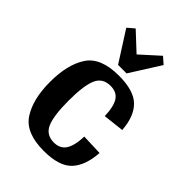

<svg xmlns="http://www.w3.org/2000/svg" viewBox="-211 -802 909 909"><g transform="rotate(45 244.0 -347.0)"><path d="M258 -50Q299 -50 318.5 -80Q338 -110 340 -172L446 -168Q440 -78 397 -33Q354 12 252 12Q131 12 86.5 -56.5Q42 -125 42 -240Q42 -357 86.5 -424.5Q131 -492 252 -492Q353 -492 396 -449Q439 -406 445 -321L340 -309Q338 -372 319 -401Q300 -430 258 -430Q206 -430 186.5 -385.5Q167 -341 167 -240Q167 -139 186.5 -94.5Q206 -50 258 -50ZM150 -706 240 -622 333 -706 366 -677 270 -525H213L116 -677Z"/></g></svg>

Font: Arya
Style: Bold
Weight: 700
Designer: Eduardo Rodriguez Tunni, Modular Infotech
Foundry: Eduardo Rodriguez Tunni, Modular Infotech
Version: Version 1.002